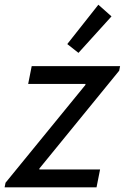

<svg xmlns="http://www.w3.org/2000/svg" viewBox="-28 -800 533 820"><path d="M-8.3 0 -4.4 -19.5 336.9 -437.5V-441.4H92.3L107.4 -517.6H484.9L481 -498L140.1 -80.1V-76.2H399.4L384.3 0ZM307.1 -574.2 259.3 -611.8 392.1 -779.8 448.2 -730Z"/></svg>

Font: Reddit Sans
Style: Italic
Weight: 400
Italic angle: -11.25°
Designer: Stephen Hutchings
Version: Version 1.013